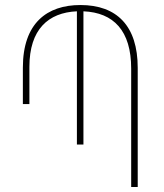

<svg xmlns="http://www.w3.org/2000/svg" viewBox="-20 -744 651 764"><path d="M286 -169H312V-699C432 -694 502 -622 502 -471V0H528V-474C528 -641 445 -724 300 -724C167 -724 71 -652 71 -475V-330H97V-478C97 -627 172 -694 286 -699Z"/></svg>

Font: Noto Sans Armenian SemiCondensed Thin
Style: Regular
Weight: 100
Width: 4
Designer: Monotype Design Team
Foundry: Monotype Imaging Inc.
Version: Version 2.008